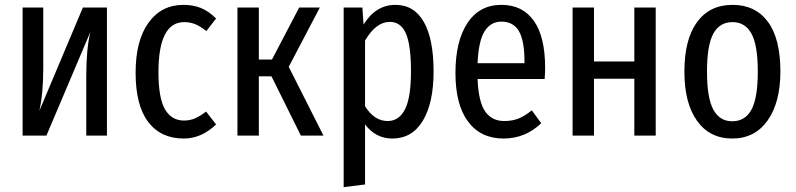

<svg xmlns="http://www.w3.org/2000/svg" viewBox="-20 -558 3276 790"><path d="M420 0H335V-248Q335 -357 352 -427L171 0H73V-527H158V-280Q158 -173 142 -102L321 -527H420Z M869 -482 829 -430Q806 -449 784.5 -458Q763 -467 738 -467Q632 -467 632 -261Q632 -154 659 -108Q686 -62 737 -62Q762 -62 782.5 -71Q803 -80 828 -99L869 -46Q809 12 736 12Q642 12 590 -56Q538 -124 538 -259Q538 -391 591 -464.5Q644 -538 735 -538Q775 -538 807 -525Q839 -512 869 -482Z M1168 -283 1311 0H1218L1097 -244H1045V0H957V-527H1045V-313H1099L1211 -527H1296Z M1764 -264Q1764 -135 1720 -61.5Q1676 12 1594 12Q1526 12 1482 -46V201L1394 212V-527H1471L1476 -457Q1526 -538 1607 -538Q1684 -538 1724 -467.5Q1764 -397 1764 -264ZM1671 -264Q1671 -373 1650 -420.5Q1629 -468 1584 -468Q1527 -468 1482 -391V-121Q1520 -60 1575 -60Q1622 -60 1646.5 -108.5Q1671 -157 1671 -264Z M2221 -233H1945Q1949 -138 1976.5 -99Q2004 -60 2055 -60Q2088 -60 2114 -70.5Q2140 -81 2168 -104L2207 -51Q2141 12 2052 12Q1958 12 1906 -57.5Q1854 -127 1854 -258Q1854 -389 1903.5 -463.5Q1953 -538 2043 -538Q2130 -538 2176.5 -472.5Q2223 -407 2223 -279Q2223 -257 2221 -233ZM2138 -305Q2138 -391 2115 -430Q2092 -469 2043 -469Q1999 -469 1974 -429.5Q1949 -390 1945 -298H2138Z M2590 -234H2424V0H2336V-527H2424V-305H2590V-527H2678V0H2590Z M3191 -264Q3191 -137 3138.5 -62.5Q3086 12 2993 12Q2900 12 2848 -61Q2796 -134 2796 -263Q2796 -396 2848 -467Q2900 -538 2994 -538Q3088 -538 3139.5 -468.5Q3191 -399 3191 -264ZM2889 -263Q2889 -155 2915 -107Q2941 -59 2993 -59Q3046 -59 3072 -107Q3098 -155 3098 -264Q3098 -372 3072 -419.5Q3046 -467 2994 -467Q2941 -467 2915 -419.5Q2889 -372 2889 -263Z"/></svg>

Font: Fira Sans Compressed
Style: Regular
Weight: 400
Width: 1
Designer: bBox Type GmbH & Carrois Corporate GbR & Edenspiekermann AG
Foundry: bBox Type GmbH & Carrois Corporate GbR & Edenspiekermann AG
Version: Version 4.301